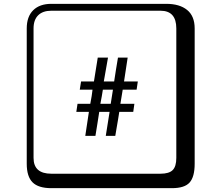

<svg xmlns="http://www.w3.org/2000/svg" viewBox="-20 -774 1140 1006"><path d="M560.1 -230 571.8 -304.2H519Q514.2 -272 505.9 -230ZM623 -304.2 610.8 -230H684.1L678.2 -188H605Q603 -173.8 598.6 -147.9Q594.2 -122.1 590.6 -101.1Q586.9 -80.1 584 -62H534.2L554.2 -188H500Q497.1 -169.9 490.5 -127Q483.9 -84 480 -62H426.8L445.8 -188H379.9L386.2 -230H453.1Q461.9 -274.9 464.8 -304.2H397.9L404.8 -347.2H472.2Q481.9 -407.2 492.2 -472.2H545.9L523.9 -347.2H578.1Q581.1 -366.2 587.6 -408.7Q594.2 -451.2 598.1 -472.2H648.9L629.9 -347.2H702.1L695.8 -304.2ZM249 -717.8Q204.1 -717.8 179.9 -693.8Q155.8 -669.9 155.8 -625V53.2Q155.8 136.2 249 136.2H820.8Q865.7 136.2 884.8 117.2Q903.8 98.1 903.8 53.2V-625Q903.8 -717.8 820.8 -717.8ZM1000 84Q1000 152.8 973.4 182.4Q946.8 211.9 880.9 211.9H249Q181.2 211.9 150.6 181.4Q120.1 150.9 120.1 84V-625Q120.1 -687 154.1 -720.5Q188 -753.9 249 -753.9H851.1Q920.9 -753.9 960.4 -721.9Q1000 -689.9 1000 -625Z"/></svg>

Font: Linux Biolinum Keyboard O
Style: Regular
Weight: 700
Designer: Philipp H. Poll
Foundry: Philipp H. Poll
Version: Version 0.6.1